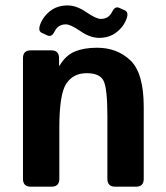

<svg xmlns="http://www.w3.org/2000/svg" viewBox="-20 -702 626 722"><path d="M137.7 -578.1Q122.6 -585 130.4 -607.9Q141.1 -638.7 168.2 -660.2Q195.3 -681.6 234.4 -681.6Q267.6 -681.6 304.7 -656.2Q341.8 -630.9 358.9 -630.9Q374 -630.9 384.5 -637.5Q395 -644 402.3 -658.7Q412.6 -679.7 428.7 -672.4L449.2 -663.1Q464.4 -656.2 456.5 -633.3Q445.8 -602.5 418.7 -581.1Q391.6 -559.6 352.5 -559.6Q319.3 -559.6 282.2 -585Q245.1 -610.4 228 -610.4Q212.9 -610.4 202.4 -603.8Q191.9 -597.2 184.6 -582.5Q174.3 -561.5 158.2 -568.8ZM95.7 0Q66.4 0 66.4 -29.3V-483.4Q66.4 -512.7 95.7 -512.7H172.9Q202.1 -512.7 202.1 -483.4V-455.1H204.1Q226.6 -493.7 261.2 -508.1Q295.9 -522.5 344.7 -522.5Q420.9 -522.5 470.7 -474.6Q520.5 -426.8 520.5 -299.8V-29.3Q520.5 0 491.2 0H413.1Q383.8 0 383.8 -29.3V-264.6Q383.8 -371.1 369.1 -398.9Q354.5 -426.8 306.2 -426.8Q254.9 -426.8 229 -387Q203.1 -347.2 203.1 -221.7V-29.3Q203.1 0 173.8 0Z"/></svg>

Font: Istok Web
Style: Bold
Weight: 700
Designer: Andrey V. Panov
Foundry: Andrey V. Panov
Version: Version 1.0.2g